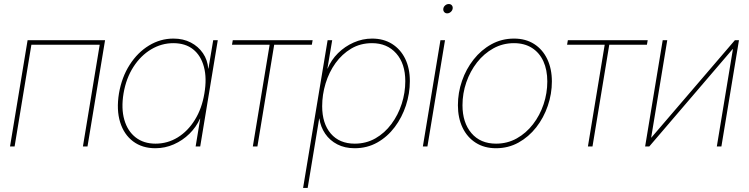

<svg xmlns="http://www.w3.org/2000/svg" viewBox="-20 -720 3683 944"><path d="M496.6 -522.5 410.2 0H387.7L470.2 -500H134.3L51.8 0H29.3L115.7 -522.5Z M743.7 8.8Q679.2 8.8 634.3 -24.9Q589.4 -58.6 570.6 -119.4Q551.8 -180.2 564.9 -260.7Q578.6 -340.8 617.7 -401.6Q656.7 -462.4 712.6 -496.3Q768.6 -530.3 832.5 -530.3Q880.9 -530.3 918 -511Q955.1 -491.7 977.8 -458.5Q1000.5 -425.3 1003.9 -382.8H1004.9L1028.3 -522.5H1050.8L964.4 0H941.9L964.4 -136.7H963.4Q944.8 -95.2 911.4 -62.3Q877.9 -29.3 834.7 -10.3Q791.5 8.8 743.7 8.8ZM744.6 -13.7Q803.7 -13.7 853.8 -44.4Q903.8 -75.2 938.2 -130.9Q972.7 -186.5 984.9 -260.7Q997.6 -335.4 982.7 -391.1Q967.8 -446.8 929.7 -477.3Q891.6 -507.8 832 -507.8Q774.4 -507.8 723.1 -477.3Q671.9 -446.8 636 -391.1Q600.1 -335.4 587.4 -260.7Q575.2 -186.5 591.3 -130.9Q607.4 -75.2 647 -44.4Q686.5 -13.7 744.6 -13.7Z M1223.1 0 1305.7 -500H1120.6L1124.5 -522.5H1517.1L1513.2 -500H1328.1L1245.6 0Z M1470.2 204.1 1590.8 -522.5H1613.3L1589.8 -382.8H1590.8Q1608.4 -425.3 1641.8 -458.5Q1675.3 -491.7 1719 -511Q1762.7 -530.3 1809.6 -530.3Q1865.7 -530.3 1907.5 -504.2Q1949.2 -478 1972.2 -431.2Q1995.1 -384.3 1995.1 -321.3Q1995.1 -260.3 1975.8 -201.4Q1956.5 -142.6 1920.7 -95Q1884.8 -47.4 1835 -19.3Q1785.2 8.8 1723.6 8.8Q1675.3 8.8 1638.4 -10.3Q1601.6 -29.3 1578.9 -62.5Q1556.2 -95.7 1550.3 -137.2H1549.3L1492.7 204.1ZM1724.1 -13.7Q1780.3 -13.7 1825.9 -39.8Q1871.6 -65.9 1904.5 -110.4Q1937.5 -154.8 1955.1 -209.5Q1972.7 -264.2 1972.7 -320.8Q1972.7 -407.2 1928 -457.5Q1883.3 -507.8 1809.1 -507.8Q1752 -507.8 1706.8 -481Q1661.6 -454.1 1629.6 -409.7Q1597.7 -365.2 1580.8 -309.8Q1564 -254.4 1564 -197.8Q1564 -112.8 1606.4 -63.2Q1648.9 -13.7 1724.1 -13.7Z M2059.1 0 2145.5 -522.5H2168L2081.5 0ZM2178.7 -654.3Q2169.4 -654.3 2163.8 -661.1Q2158.2 -668 2159.7 -677.7Q2161.1 -687 2168.9 -693.6Q2176.8 -700.2 2186.5 -700.2Q2196.3 -700.2 2201.7 -693.6Q2207 -687 2205.6 -677.7Q2204.1 -668 2196 -661.1Q2188 -654.3 2178.7 -654.3Z M2418.9 8.8Q2361.3 8.8 2319.1 -18.1Q2276.9 -44.9 2254.2 -92.5Q2231.4 -140.1 2231.4 -202.6Q2231.4 -264.2 2251.5 -322.3Q2271.5 -380.4 2308.6 -427.5Q2345.7 -474.6 2396.2 -502.4Q2446.8 -530.3 2507.3 -530.3Q2564.5 -530.3 2606.2 -503.7Q2647.9 -477.1 2670.7 -429.4Q2693.4 -381.8 2693.4 -319.3Q2693.4 -258.3 2673.3 -199.7Q2653.3 -141.1 2616.5 -94Q2579.6 -46.9 2529.3 -19Q2479 8.8 2418.9 8.8ZM2418.9 -13.7Q2474.6 -13.7 2520.8 -39.6Q2566.9 -65.4 2600.6 -109.1Q2634.3 -152.8 2652.6 -207.3Q2670.9 -261.7 2670.9 -319.3Q2670.9 -376.5 2651.6 -418.7Q2632.3 -460.9 2595.5 -484.4Q2558.6 -507.8 2506.8 -507.8Q2452.1 -507.8 2405.8 -482.2Q2359.4 -456.5 2325.4 -413.1Q2291.5 -369.6 2272.7 -315.2Q2253.9 -260.7 2253.9 -202.6Q2253.9 -117.2 2297.9 -65.4Q2341.8 -13.7 2418.9 -13.7Z M2870.6 0 2953.1 -500H2768.1L2772 -522.5H3164.6L3160.6 -500H2975.6L2893.1 0Z M3526.9 0H3504.4L3583.5 -478.5H3582L3172.4 0H3151.9L3238.3 -522.5H3260.7L3181.6 -43.5H3182.6L3593.3 -522.5H3613.3Z"/></svg>

Font: Inter 28pt Thin
Style: Italic
Weight: 250
Italic angle: -9.3988°
Designer: Rasmus Andersson
Foundry: rsms
Version: Version 4.001;git-66647c0bb